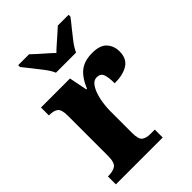

<svg xmlns="http://www.w3.org/2000/svg" viewBox="-224 -862 959 959"><g transform="rotate(-45 255.0 -383.0)"><path d="M13 0V-56H17Q49 -56 67.5 -68.5Q86 -81 86 -128V-412Q86 -456 70 -468Q54 -480 24 -480H20V-536H225L244 -440H249Q272 -496 305 -522Q338 -548 394 -548Q448 -548 472 -522Q496 -496 496 -456Q496 -406 461 -383.5Q426 -361 366 -361Q366 -403 358 -424.5Q350 -446 324 -446Q300 -446 284 -420Q268 -394 260 -355Q252 -316 252 -276V-123Q252 -79 268.5 -67.5Q285 -56 312 -56H344V0ZM196 -606Q186 -629 166 -655.5Q146 -682 125 -708Q104 -734 89 -753V-766H166Q177 -755 195.5 -738.5Q214 -722 233.5 -705Q253 -688 267 -674Q281 -688 300.5 -705Q320 -722 338.5 -738.5Q357 -755 369 -766H445V-753Q431 -734 409.5 -708Q388 -682 368 -655.5Q348 -629 338 -606Z"/></g></svg>

Font: Noto Serif Ethiopic SemiCondensed ExtraBold
Style: Regular
Weight: 800
Width: 4
Designer: Monotype Design Team
Foundry: Monotype Imaging Inc.
Version: Version 2.102; ttfautohint (v1.8.4.7-5d5b)